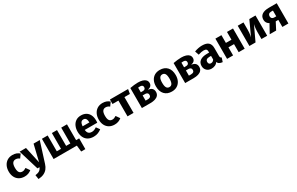

<svg xmlns="http://www.w3.org/2000/svg" viewBox="268 -2345 6748 4364"><g transform="rotate(-30 3642.0 -162.5)"><path d="M292 -548.3Q348.3 -548.3 392.1 -531.9Q435.9 -515.5 473.5 -482.6L405.9 -389.1Q380.7 -409.1 356.4 -418Q332.1 -426.9 304.7 -426.9Q254.5 -426.9 226.1 -389.2Q197.7 -351.5 197.7 -262.2Q197.7 -203.2 211.1 -169.2Q224.5 -135.3 248.3 -121.5Q272 -107.7 303.5 -107.7Q331.5 -107.7 353.7 -117Q376 -126.2 404.8 -144L473.5 -46Q437.3 -16.8 393.5 0.1Q349.8 17 295.1 17Q213.5 17 154.5 -17.7Q95.6 -52.4 63.8 -115.1Q32.1 -177.7 32.1 -261.5Q32.1 -346.1 64 -410.7Q95.8 -475.2 154.3 -511.8Q212.9 -548.3 292 -548.3Z M839.8 -531.4H1002.7L834.2 0.5Q813.7 67.7 775.2 115.6Q736.6 163.6 677.6 190.5Q618.6 217.5 535 222.3L518.2 111.1Q570.3 104.6 602.5 91.5Q634.8 78.3 654.7 56.2Q674.5 34.2 688.9 0H634.9L473.4 -531.4H641.2L736.1 -100.6Z M1565.7 -531.4H1716.7V0H1059V-531.4H1210V-116.3H1320.5V-531.4H1455.2V-116.3H1565.7ZM1617.1 -116.3H1796.7V165.6H1687.4L1669.3 0H1630.8Z M2089.4 -548.3Q2165.3 -548.3 2220.4 -516.2Q2275.4 -484.1 2304.9 -423.3Q2334.4 -362.5 2334.4 -275.9Q2334.4 -262.9 2333.6 -247Q2332.8 -231 2331.1 -218.9H1986.6L1985.4 -314.3H2178.6Q2178.6 -316.3 2178.6 -318.1Q2178.6 -319.9 2178.6 -320.9Q2178.6 -357.4 2170.1 -384.8Q2161.6 -412.2 2143.1 -427.6Q2124.6 -443 2092.6 -443Q2062.7 -443 2041.9 -426.2Q2021 -409.4 2010.7 -370.2Q2000.4 -331 2000.4 -263.8Q2000.4 -198.2 2015.4 -162.1Q2030.5 -126 2058.2 -112.3Q2085.8 -98.5 2122.8 -98.5Q2155.6 -98.5 2185.7 -109.8Q2215.8 -121.1 2249.8 -145.1L2314.8 -57.1Q2275.1 -25.5 2223.9 -4.3Q2172.7 17 2108.3 17Q2019.8 17 1960.1 -18.3Q1900.5 -53.6 1870.8 -117.1Q1841.1 -180.6 1841.1 -263Q1841.1 -342.5 1869.5 -407.2Q1897.8 -472 1953.4 -510.2Q2008.9 -548.3 2089.4 -548.3Z M2655 -548.3Q2711.3 -548.3 2755.1 -531.9Q2798.9 -515.5 2836.5 -482.6L2768.9 -389.1Q2743.7 -409.1 2719.4 -418Q2695.1 -426.9 2667.7 -426.9Q2617.5 -426.9 2589.1 -389.2Q2560.7 -351.5 2560.7 -262.2Q2560.7 -203.2 2574.1 -169.2Q2587.5 -135.3 2611.3 -121.5Q2635 -107.7 2666.5 -107.7Q2694.5 -107.7 2716.7 -117Q2739 -126.2 2767.8 -144L2836.5 -46Q2800.3 -16.8 2756.5 0.1Q2712.8 17 2658.1 17Q2576.5 17 2517.5 -17.7Q2458.6 -52.4 2426.8 -115.1Q2395.1 -177.7 2395.1 -261.5Q2395.1 -346.1 2427 -410.7Q2458.8 -475.2 2517.3 -511.8Q2575.9 -548.3 2655 -548.3Z M2843.9 -531.4H3320.4L3300.7 -414H3157.2V0H2999.2V-414H2843.9Z M3585.7 -548.3Q3656 -548.3 3707.2 -532.3Q3758.4 -516.3 3786.5 -484.9Q3814.5 -453.5 3814.5 -406Q3814.5 -363.1 3787.9 -333.6Q3761.3 -304.1 3702.6 -291.6Q3773.1 -283.4 3805.7 -249.8Q3838.4 -216.2 3838.4 -159.1Q3838.4 -104.1 3807.9 -68.7Q3777.3 -33.2 3723.9 -16.6Q3670.5 0 3600.9 0H3376V-525.6Q3433.2 -536.1 3484.2 -542.2Q3535.3 -548.3 3585.7 -548.3ZM3584.2 -447.5Q3571.2 -447.5 3558.9 -446.6Q3546.5 -445.7 3534 -443.9V-103.8H3590.2Q3614.1 -103.8 3633.6 -110Q3653 -116.2 3664.5 -131.1Q3676.1 -146 3676.1 -171.9Q3676.1 -197.1 3666.6 -211.9Q3657.1 -226.6 3639.1 -233.3Q3621.1 -240 3596.6 -240H3518V-323H3588.2Q3620.2 -323 3639.6 -338.1Q3658.9 -353.2 3658.9 -385.8Q3658.9 -406.9 3650.6 -420.3Q3642.2 -433.7 3625.6 -440.6Q3608.9 -447.5 3584.2 -447.5Z M4158.4 -548.3Q4279.5 -548.3 4348.7 -474Q4417.9 -399.6 4417.9 -265.2Q4417.9 -180.5 4386.7 -117.1Q4355.4 -53.6 4297.3 -18.3Q4239.2 17 4158 17Q4037.3 17 3967.7 -57.7Q3898.1 -132.4 3898.1 -266.1Q3898.1 -351.2 3929.5 -414.8Q3960.9 -478.3 4019 -513.3Q4077.2 -548.3 4158.4 -548.3ZM4158.4 -432Q4110.4 -432 4086.1 -392.3Q4061.8 -352.7 4061.8 -266.1Q4061.8 -178.1 4086 -138.7Q4110.1 -99.4 4158 -99.4Q4206.6 -99.4 4230.4 -139.2Q4254.2 -179.1 4254.2 -265.2Q4254.2 -353.9 4230.4 -393Q4206.6 -432 4158.4 -432Z M4721.7 -548.3Q4792 -548.3 4843.2 -532.3Q4894.4 -516.3 4922.5 -484.9Q4950.5 -453.5 4950.5 -406Q4950.5 -363.1 4923.9 -333.6Q4897.3 -304.1 4838.6 -291.6Q4909.1 -283.4 4941.7 -249.8Q4974.4 -216.2 4974.4 -159.1Q4974.4 -104.1 4943.9 -68.7Q4913.3 -33.2 4859.9 -16.6Q4806.5 0 4736.9 0H4512V-525.6Q4569.2 -536.1 4620.2 -542.2Q4671.3 -548.3 4721.7 -548.3ZM4720.2 -447.5Q4707.2 -447.5 4694.9 -446.6Q4682.5 -445.7 4670 -443.9V-103.8H4726.2Q4750.1 -103.8 4769.6 -110Q4789 -116.2 4800.5 -131.1Q4812.1 -146 4812.1 -171.9Q4812.1 -197.1 4802.6 -211.9Q4793.1 -226.6 4775.1 -233.3Q4757.1 -240 4732.6 -240H4654V-323H4724.2Q4756.2 -323 4775.6 -338.1Q4794.9 -353.2 4794.9 -385.8Q4794.9 -406.9 4786.6 -420.3Q4778.2 -433.7 4761.6 -440.6Q4744.9 -447.5 4720.2 -447.5Z M5266.4 -548.3Q5381.9 -548.3 5433.8 -500.5Q5485.6 -452.6 5485.6 -359.6V-154.1Q5485.6 -123.9 5494.5 -110Q5503.4 -96.1 5522.2 -88.7L5489.3 14.5Q5438.5 10.1 5405.6 -9.7Q5372.6 -29.5 5354.5 -76.7L5330.7 -132.3V-351.3Q5330.7 -398.3 5310.1 -415.6Q5289.4 -432.9 5241.3 -432.9Q5216 -432.9 5179.1 -425.9Q5142.2 -418.9 5101.8 -404.9L5066.3 -508.6Q5115.9 -527.8 5168.5 -538.1Q5221.1 -548.3 5266.4 -548.3ZM5276.5 -328.5H5352.6V-241.3H5291.6Q5237.9 -241.3 5211.7 -222.1Q5185.5 -202.9 5185.5 -162.6Q5185.5 -131.5 5201.6 -113.6Q5217.8 -95.6 5247.2 -95.6Q5278.5 -95.6 5301.7 -113.1Q5324.8 -130.7 5338.5 -161.4L5370.4 -77.6Q5342.8 -25.5 5297.6 -4.3Q5252.4 17 5201.3 17Q5121.7 17 5075 -29.7Q5028.3 -76.4 5028.3 -148.9Q5028.3 -236.4 5092.4 -282.4Q5156.5 -328.5 5276.5 -328.5Z M6074.2 0H5916.2V-211.5H5770V0H5612V-531.4H5770V-327.8H5916.2V-531.4H6074.2Z M6502.6 -531.4H6664.7V0H6514.5V-189.4Q6514.5 -230.2 6517.9 -266Q6521.4 -301.7 6526.4 -330.7Q6531.4 -359.7 6536.1 -378.8L6358.7 0H6198V-531.4H6348.8V-339.4Q6348.8 -301.5 6345.8 -265.8Q6342.9 -230 6337.9 -200.7Q6332.9 -171.3 6327.6 -151.2Z M7018.6 -531.4H7221.6V0H7063.6V-429.8H7017.8Q6974.9 -429.8 6953.7 -410.2Q6932.5 -390.6 6932.5 -356.7Q6932.5 -333 6941.2 -315.6Q6949.9 -298.2 6968 -288.5Q6986.2 -278.8 7014.6 -278.8H7079.6V-185.2H6983L6877.8 -211Q6828.5 -229.5 6799.9 -266.6Q6771.3 -303.7 6771.3 -357.9Q6771.3 -443.8 6834.7 -487.6Q6898 -531.4 7018.6 -531.4ZM6730.9 0 6862.4 -238.2 7003.3 -199.2 6899.9 0Z"/></g></svg>

Font: Fira Sans Variable
Style: Regular
Weight: 400
Designer: Carrois Corporate & Edenspiekermann AG
Foundry: Carrois Corporate GbR & Edenspiekermann AG
Version: Version 4.202